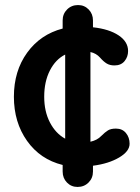

<svg xmlns="http://www.w3.org/2000/svg" viewBox="-20 -740 555 760"><path d="M348 -84V-61Q348 -35 330.5 -17.5Q313 0 287 0Q262 0 245 -17.5Q228 -35 228 -61V-87Q139 -109 87 -182.5Q35 -256 35 -357Q35 -459 87.5 -531.5Q140 -604 228 -627V-659Q228 -685 245.5 -702.5Q263 -720 289 -720Q314 -720 331 -702.5Q348 -685 348 -659V-632Q412 -625 449.5 -600Q487 -575 487 -538Q487 -515 473 -498Q459 -481 433 -481Q415 -481 402.5 -488.5Q390 -496 376 -512Q361 -529 338 -534V-179Q365 -185 381 -202Q396 -217 407.5 -224Q419 -231 439 -231Q464 -231 478.5 -213.5Q493 -196 493 -171Q493 -141 451.5 -116.5Q410 -92 348 -84ZM238 -191V-524Q200 -505 177.5 -461Q155 -417 155 -357Q155 -299 177.5 -255.5Q200 -212 238 -191Z"/></svg>

Font: Quicksand
Style: Bold
Weight: 700
Version: Version 3.000